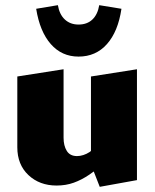

<svg xmlns="http://www.w3.org/2000/svg" viewBox="-20 -709 598 743"><path d="M199 9Q133 9 90 -31.5Q47 -72 47 -139V-413L226 -441V-176Q226 -145 238.5 -125Q251 -105 278 -105Q290 -105 302.5 -109Q315 -113 326.5 -120.5Q338 -128 346 -138L385 -78Q355 -53 325.5 -33Q296 -13 265.5 -2Q235 9 199 9ZM366 14 332 -73V-413L510 -441V-12ZM284 -490Q219 -490 176.5 -538.5Q134 -587 120 -675L204 -689Q210 -653 231 -633.5Q252 -614 284 -614Q317 -614 337.5 -633.5Q358 -653 364 -689L450 -675Q437 -587 394 -538.5Q351 -490 284 -490Z"/></svg>

Font: Ysabeau Office Black
Style: Regular
Weight: 900
Designer: Christian Thalmann (Catharsis Fonts)
Version: Version 2.001;gftools[0.9.30]; featfreeze: tnum,lnum,ss02